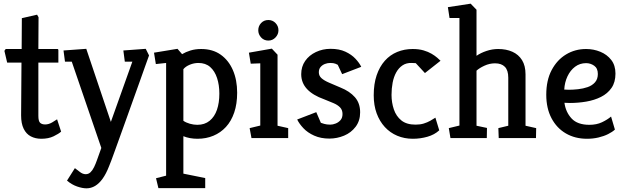

<svg xmlns="http://www.w3.org/2000/svg" viewBox="-20 -752 3409 1046"><path d="M205 4Q173 4 148 -9Q123 -22 109 -50.5Q95 -79 95 -123L97 -411H19L4 -475L11 -485H98L99 -653L182 -672L190 -658L189 -485H293Q298 -485 298 -479V-411H189V-121Q189 -92 198.5 -83Q208 -74 226 -74Q245 -74 264 -85Q283 -96 291 -102L313 -35Q300 -23 272 -9.5Q244 4 205 4Z M451 274Q429 274 400 264Q371 254 345 232L388 164Q397 170 413.5 183.5Q430 197 447 197Q462 197 473 186.5Q484 176 492.5 158.5Q501 141 508 121L532 54L371 -416H334L326 -477L450 -486L584 -88L701 -416H660L652 -477L774 -486L792 -450Q784 -428 771 -391.5Q758 -355 741.5 -308.5Q725 -262 706.5 -211Q688 -160 669.5 -107.5Q651 -55 633 -6Q615 43 600.5 84Q586 125 574 154Q558 195 539 221.5Q520 248 498 261Q476 274 451 274Z M843 273 830 219 885 205V-409L829 -403L819 -465L947 -486L972 -457Q992 -469 1018 -477Q1044 -485 1076 -485Q1139 -485 1182.5 -454Q1226 -423 1249 -369.5Q1272 -316 1272 -247Q1272 -186 1256 -139Q1240 -92 1211 -60.5Q1182 -29 1142.5 -12.5Q1103 4 1056 4Q1035 4 1015.5 0.5Q996 -3 979 -10V194L1098 218V273ZM1055 -72Q1095 -72 1122 -94Q1149 -116 1162 -154Q1175 -192 1175 -242Q1175 -289 1162.5 -327Q1150 -365 1125 -387Q1100 -409 1061 -409Q1037 -409 1014 -399.5Q991 -390 979 -375V-94Q993 -84 1014 -78Q1035 -72 1055 -72Z M1350 0 1340 -54 1398 -68V-407L1346 -405L1336 -465L1461 -487L1492 -454V-67L1550 -54V0ZM1442 -531Q1418 -531 1402.5 -548Q1387 -565 1387 -587Q1387 -610 1402.5 -626.5Q1418 -643 1442 -643Q1465 -643 1481 -626.5Q1497 -610 1497 -587Q1497 -565 1481 -548Q1465 -531 1442 -531Z M1774 3Q1728 3 1692 -13Q1656 -29 1633 -53.5Q1610 -78 1599 -101L1703 -141L1728 -83Q1733 -81 1746.5 -77Q1760 -73 1780 -73Q1793 -73 1808.5 -79Q1824 -85 1835 -97.5Q1846 -110 1846 -131Q1846 -153 1832.5 -167Q1819 -181 1796 -190.5Q1773 -200 1746 -211Q1684 -233 1652.5 -267Q1621 -301 1621 -348Q1621 -389 1642.5 -420Q1664 -451 1701 -468.5Q1738 -486 1781 -486Q1828 -486 1861.5 -470.5Q1895 -455 1916.5 -432Q1938 -409 1948 -388L1844 -348L1820 -399Q1817 -401 1807 -405Q1797 -409 1779 -409Q1764 -409 1750 -403.5Q1736 -398 1726.5 -387Q1717 -376 1717 -358Q1717 -339 1731.5 -326Q1746 -313 1773 -301.5Q1800 -290 1835 -275Q1885 -255 1913.5 -222.5Q1942 -190 1942 -140Q1942 -94 1917.5 -61.5Q1893 -29 1854.5 -13Q1816 3 1774 3Z M2229 4Q2183 4 2144 -12.5Q2105 -29 2076.5 -60Q2048 -91 2032 -134.5Q2016 -178 2016 -233Q2016 -295 2032 -342Q2048 -389 2076.5 -421Q2105 -453 2144 -469Q2183 -485 2228 -485Q2262 -485 2287.5 -477.5Q2313 -470 2331.5 -459Q2350 -448 2362 -437.5Q2374 -427 2380 -421L2295 -354L2245 -408L2223 -409Q2194 -410 2173 -396Q2152 -382 2138.5 -357.5Q2125 -333 2119 -301.5Q2113 -270 2113 -235Q2113 -194 2125.5 -156.5Q2138 -119 2166.5 -96Q2195 -73 2244 -73Q2269 -73 2288.5 -79Q2308 -85 2324 -94Q2340 -103 2352 -111L2373 -42Q2347 -18 2308.5 -7Q2270 4 2229 4Z M2434 0 2425 -54 2483 -68V-654H2429L2420 -713L2544 -732L2576 -699V-448Q2599 -464 2630.5 -474.5Q2662 -485 2694 -485Q2738 -485 2771.5 -470Q2805 -455 2824 -424.5Q2843 -394 2843 -347V-67L2901 -54L2900 0H2697L2695 -54L2749 -67V-329Q2749 -369 2730.5 -388Q2712 -407 2677 -407Q2647 -407 2619 -394Q2591 -381 2576 -367V-67L2633 -55L2632 0Z M3178 4Q3113 4 3063 -25Q3013 -54 2984.5 -108Q2956 -162 2956 -236Q2956 -315 2985.5 -370.5Q3015 -426 3064 -455.5Q3113 -485 3173 -485Q3214 -485 3250.5 -470Q3287 -455 3310 -425.5Q3333 -396 3333 -351Q3333 -304 3311.5 -273Q3290 -242 3254 -224Q3218 -206 3174 -198.5Q3130 -191 3085 -191L3055 -192Q3062 -141 3094 -106.5Q3126 -72 3191 -72Q3230 -72 3259.5 -86Q3289 -100 3309 -117L3330 -46Q3316 -33 3293 -21.5Q3270 -10 3240.5 -3Q3211 4 3178 4ZM3054 -264 3079 -263Q3102 -263 3129.5 -266Q3157 -269 3181.5 -277.5Q3206 -286 3221.5 -303.5Q3237 -321 3237 -349Q3237 -380 3217 -394Q3197 -408 3173 -408Q3139 -408 3113 -388.5Q3087 -369 3071.5 -336Q3056 -303 3054 -264Z"/></svg>

Font: Kreon
Style: Regular
Weight: 400
Designer: Julia Petretta
Foundry: Julia Petretta and Eli Heuer
Version: Version 2.002